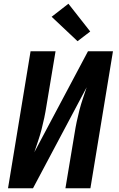

<svg xmlns="http://www.w3.org/2000/svg" viewBox="-20 -1010 640 1030"><path d="M23 0 144 -735H278L229 -441Q224 -409 217.5 -378Q211 -347 203 -316Q195 -285 184.5 -254Q174 -223 164 -193L452 -735H586L465 0H331L380 -294Q385 -326 391.5 -357Q398 -388 406 -419Q414 -450 424.5 -481Q435 -512 445 -542L157 0ZM396 -789 257 -920 347 -990 464 -841Z"/></svg>

Font: Iosevka Curly XBdEx
Style: Italic
Weight: 800
Width: 7
Italic angle: -9°
Monospace: yes
Designer: Belleve Invis
Foundry: Belleve Invis
Version: Version 11.1.0; ttfautohint (v1.8.3)